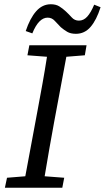

<svg xmlns="http://www.w3.org/2000/svg" viewBox="-20 -883 493 903"><path d="M109 -623 118 -670H387L379 -623L292 -616L235 -311Q223 -247 212 -183Q201 -119 190 -54L282 -47L273 0H3L13 -47L99 -54L156 -360Q168 -424 179.5 -488Q191 -552 201 -616ZM101 -737Q121 -797 150 -830Q179 -863 219 -863Q243 -863 259 -853Q275 -843 290 -829Q304 -816 317.5 -801Q331 -786 351 -786Q373 -786 390 -804.5Q407 -823 423 -861L453 -849Q434 -789 406 -756.5Q378 -724 337 -724Q312 -724 296 -733.5Q280 -743 266 -755Q251 -770 237.5 -785Q224 -800 204 -800Q162 -800 132 -726Z"/></svg>

Font: Source Serif 4 SmText
Style: Italic
Weight: 400
Italic angle: -12°
Designer: Frank Grießhammer
Foundry: Adobe
Version: Version 4.005;hotconv 1.1.0;makeotfexe 2.6.0